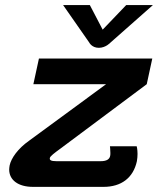

<svg xmlns="http://www.w3.org/2000/svg" viewBox="-20 -728 616 748"><path d="M380 -612.5 330 -708.3H225.8L327.5 -562.5C327.5 -562.5 337.5 -541.7 365 -541.7C392.5 -541.7 410.8 -562.5 410.8 -562.5L575.8 -708.3H471.7ZM131.7 -500 110 -400H393.3L92.5 -179.2C50 -149.2 23.3 -111.7 17.5 -83.3C16.7 -77.5 15.8 -72.5 15.8 -67.5C15.8 -26.7 50.8 0 108.3 0H383.3C452.5 0 499.2 -35 513.3 -100C515 -110 515.8 -120 515.8 -128.3C515.8 -146.7 512.5 -158.3 512.5 -158.3H408.3C408.3 -158.3 410 -145 410 -132.5C410 -128.3 410 -124.2 409.2 -120.8C406.7 -108.3 396.7 -100 371.7 -100H200.8C178.3 -100 172.5 -104.2 174.2 -112.5C175.8 -120 191.7 -131.7 216.7 -150L551.7 -400L573.3 -500Z"/></svg>

Font: BoonHome
Style: Bold Oblique
Weight: 700
Italic angle: -12°
Designer: Sungsit Sawaiwan
Foundry: Sungsit Sawaiwan
Version: Version 0.2